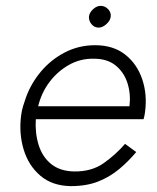

<svg xmlns="http://www.w3.org/2000/svg" viewBox="-20 -624 534 654"><path d="M110 -262Q121 -308 148.5 -344.5Q176 -381 215 -403Q254 -425 300 -424Q346 -424 374.5 -400.5Q403 -377 414.5 -340Q426 -303 421 -262ZM102 -218H469Q471 -224 472 -230L474 -242Q482 -302 464.5 -354Q447 -406 406.5 -438Q366 -470 304 -470Q249 -470 202 -446Q155 -422 120.5 -381.5Q86 -341 68 -291Q63 -277 58.5 -262Q54 -247 52 -231Q44 -170 60.5 -115Q77 -60 117.5 -25.5Q158 9 221 10Q275 10 315 -6Q355 -22 386.5 -48.5Q418 -75 444 -106L406 -134Q375 -98 333.5 -68.5Q292 -39 232 -40Q184 -41 154 -65.5Q124 -90 111.5 -130.5Q99 -171 102 -218ZM283 -568Q282 -554 291 -542.5Q300 -531 314 -530Q328 -529 342 -541.5Q356 -554 357 -567Q359 -581 349 -592Q339 -603 325 -604Q311 -605 298 -593.5Q285 -582 283 -568Z"/></svg>

Font: Jost* 300 Light Italic
Style: Italic
Weight: 300
Italic angle: -10°
Version: Version 3.200; ttfautohint (v0.97) -l 8 -r 50 -G 200 -x 14 -